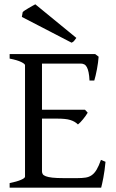

<svg xmlns="http://www.w3.org/2000/svg" viewBox="-20 -864 536 884"><path d="M465.8 -119.1Q461.9 -77.1 455.8 -45.7Q449.7 -14.2 445.8 0H24.4V-21Q57.6 -27.8 76.4 -35.9Q95.2 -43.9 95.2 -50.8V-564Q95.2 -569.8 77.4 -578.6Q59.6 -587.4 24.4 -594.2V-615.2H418L434.1 -603Q433.1 -590.3 431.2 -575.2Q429.2 -560.1 426.3 -544.9Q423.3 -529.8 420.2 -516.1Q417 -502.4 414.1 -493.2H392.1Q391.1 -515.6 387.9 -530.8Q384.8 -545.9 379.9 -554.9Q375 -564 367.9 -567.6Q360.8 -571.3 352.1 -571.3H173.3V-358.9H371.1L383.8 -345.2Q379.9 -338.4 374.3 -330.6Q368.7 -322.8 362.5 -315.2Q356.4 -307.6 350.3 -301.3Q344.2 -294.9 338.9 -291Q331.5 -298.3 323 -303.2Q314.5 -308.1 303.5 -311.5Q292.5 -314.9 277.6 -316.4Q262.7 -317.9 242.2 -317.9H173.3V-75.2Q173.3 -67.9 176.8 -62.3Q180.2 -56.6 190.9 -52.5Q201.7 -48.3 221.2 -46.1Q240.7 -43.9 272.9 -43.9H335.9Q358.4 -43.9 374.3 -46.4Q390.1 -48.8 402.3 -57.4Q414.6 -65.9 424.6 -82.5Q434.6 -99.1 444.8 -127.9ZM331.5 -689.5Q324.7 -680.2 321 -675.5Q317.4 -670.9 309.6 -667.5L80.6 -786.1L84.5 -808.1Q87.9 -812 95.5 -816.9Q103 -821.8 111.8 -826.9Q120.6 -832 128.9 -836.7Q137.2 -841.3 142.6 -844.2Z"/></svg>

Font: Gentium Plus Viet
Style: Regular
Weight: 400
Designer: J. Victor Gaultney, Annie Olsen, Iska Routamaa, Becca Hirsbrunner
Foundry: SIL International
Version: Version 5.000